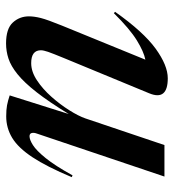

<svg xmlns="http://www.w3.org/2000/svg" viewBox="10 -573 574 634"><g transform="rotate(-90 297.0 -256.0)"><path d="M35 -303.5 29 -306Q63.5 -388.5 94.8 -435.8Q126 -483 158.8 -502.8Q191.5 -522.5 230 -522.5Q251.5 -522.5 266.2 -519.8Q281 -517 299 -511L237.5 -316Q278 -382 310 -422.8Q342 -463.5 369 -485.2Q396 -507 420.5 -515Q445 -523 470.5 -523Q519 -523 539.5 -500.8Q560 -478.5 560 -447.5Q560 -430 554.5 -408.2Q549 -386.5 529.5 -338.5L417 -63Q443 -68 480.8 -91.2Q518.5 -114.5 570.5 -167L575 -163Q509 -69.5 453.5 -29.2Q398 11 355.5 11Q280.5 11 306 -50.5L422.5 -332.5Q437.5 -369 442.8 -384.2Q448 -399.5 448 -408Q448 -440 405.5 -440Q377.5 -440 348.8 -421Q320 -402 294.5 -373.2Q269 -344.5 250 -314.2Q231 -284 223 -261L135 0H31L173 -421.5Q176.5 -431 174.8 -438.2Q173 -445.5 164 -445.5Q152.5 -445.5 134.8 -434.2Q117 -423 92 -392.2Q67 -361.5 35 -303.5Z"/></g></svg>

Font: Newsreader Display Medium
Style: Italic
Weight: 500
Italic angle: -17°
Designer: Hugues Gentile
Foundry: Production Type
Version: Version 1.001